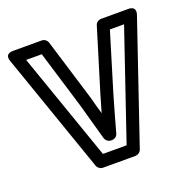

<svg xmlns="http://www.w3.org/2000/svg" viewBox="-117 -615 729 739"><g transform="rotate(-20 247.0 -245.5)"><path d="M201 -25 47 -466H111L183 -229C196 -180 211 -131 224 -82C227 -71 238 -63 248 -63H252C263 -63 273 -70 276 -81C290 -131 304 -182 318 -229L390 -466H448L298 -25ZM159 8C162 17 172 25 183 25H316C325 25 336 19 340 8L507 -483C519 -519 483 -516 483 -516H372C362 -516 351 -509 348 -498L270 -243C263 -220 257 -199 250 -174C243 -197 237 -220 231 -243L153 -498C150 -508 140 -516 129 -516H12C-27 -516 -12 -483 -12 -483Z"/></g></svg>

Font: Falling Sky
Style: Ou
Weight: 400
Designer: Paul D. Hunt
Foundry: Adobe Systems Incorporated
Version: Version 1.02